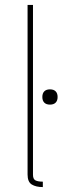

<svg xmlns="http://www.w3.org/2000/svg" viewBox="-20 -760 254 780"><path d="M92 -740H114V-50Q114 -32 124.5 -27Q135 -22 154 -22V0Q126 0 109 -10.5Q92 -21 92 -51ZM152 -366Q152 -381 160 -389Q168 -397 183 -397Q198 -397 206 -389Q214 -381 214 -366Q214 -351 206 -343Q198 -335 183 -335Q168 -335 160 -343Q152 -351 152 -366Z"/></svg>

Font: Easer Grotesk Variable
Style: Regular
Weight: 400
Designer: Boardeaser, Bonnie Shaver-Troup, Thomas Jockin
Foundry: Lexend
Version: Version 1.001;Glyphs 3.1.2 (3151)